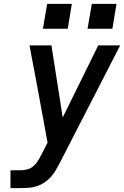

<svg xmlns="http://www.w3.org/2000/svg" viewBox="-20 -969 640 989"><path d="M34 0V-92H86Q103 -92 120.5 -96.5Q138 -101 152 -113Q166 -125 175.5 -140.5Q185 -156 193 -172L225 -234L179 -485L132 -735H245L303 -364L486 -735H599L288 -130Q278 -111 267 -92Q256 -73 241 -56.5Q226 -40 207.5 -28Q189 -16 168.5 -9.5Q148 -3 127 -1.5Q106 0 86 0ZM559 -821H431L453 -949H580ZM329 -821H201L223 -949H350Z"/></svg>

Font: Iosevka SS04 SmBd Ex Obl
Style: Regular
Weight: 600
Width: 7
Italic angle: -9°
Monospace: yes
Designer: Belleve Invis
Foundry: Belleve Invis
Version: Version 19.0.0; ttfautohint (v1.8.4)